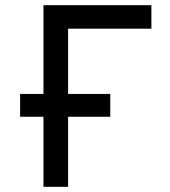

<svg xmlns="http://www.w3.org/2000/svg" viewBox="-20 -720 656 740"><path d="M147.5 0V-700H563.5V-609.5H242.5V0ZM57.5 -270V-358H405V-270Z"/></svg>

Font: Overpass Mono Medium
Style: Regular
Weight: 500
Monospace: yes
Designer: Delve Withrington, Dave Bailey
Foundry: Delve Fonts LLC
Version: Version 4.000